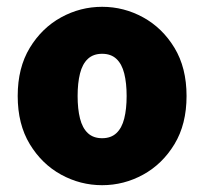

<svg xmlns="http://www.w3.org/2000/svg" viewBox="-20 -532 600 564"><path d="M280 12Q216 12 159.5 -19Q103 -50 67.5 -108.5Q32 -167 32 -250Q32 -333 67.5 -391.5Q103 -450 159.5 -481Q216 -512 280 -512Q344 -512 400.5 -481Q457 -450 492.5 -391.5Q528 -333 528 -250Q528 -167 492.5 -108.5Q457 -50 400.5 -19Q344 12 280 12ZM280 -126Q306 -126 322 -141Q338 -156 345 -184Q352 -212 352 -250Q352 -288 345 -316Q338 -344 322 -359Q306 -374 280 -374Q254 -374 238 -359Q222 -344 215 -316Q208 -288 208 -250Q208 -212 215 -184Q222 -156 238 -141Q254 -126 280 -126Z"/></svg>

Font: Source Sans 3 Black
Style: Regular
Weight: 900
Designer: Paul D. Hunt
Foundry: Adobe
Version: Version 3.046;hotconv 1.0.118;makeotfexe 2.5.65603